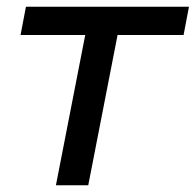

<svg xmlns="http://www.w3.org/2000/svg" viewBox="-20 -550 581 570"><path d="M541 -530H57L41 -446H233L146 0H242L329 -446H525Z"/></svg>

Font: AWKNG-Font Medium
Style: Italic
Weight: 500
Italic angle: -11.3°
Designer: Awakening Church
Foundry: Awakening Church
Version: Version 1.700;PS 001.700;hotconv 1.0.88;makeotf.lib2.5.64775